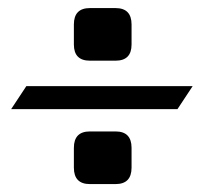

<svg xmlns="http://www.w3.org/2000/svg" viewBox="-20 -637 514 480"><path d="M308.9 -525.8Q308.9 -485.3 268.9 -485.3H204.7Q164.7 -485.3 164.7 -525.8V-575.8Q164.7 -616.8 204.7 -616.8H268.9Q308.9 -616.8 308.9 -575.8ZM461.6 -421.6 423.7 -364.2H7.9L45.8 -421.6ZM308.9 -217.9Q308.9 -176.8 268.9 -176.8H204.7Q164.7 -176.8 164.7 -217.9V-267.4Q164.7 -308.4 204.7 -308.4H268.9Q308.9 -308.4 308.9 -267.4Z"/></svg>

Font: MM Bagan
Style: Regular
Weight: 400
Designer: Khon Soe Zaw Thu
Version: Version 1.00 July 10, 2016, initial release